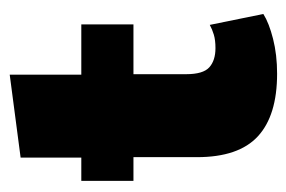

<svg xmlns="http://www.w3.org/2000/svg" viewBox="-120 -474 604 405"><g transform="rotate(-90 182.5 -272.0)"><path d="M229 10Q141 10 97 -30.5Q53 -71 53 -159V-293H3V-403H52V-531L227 -554V-403H333V-293H228V-182Q228 -146 242.5 -133Q257 -120 283 -120Q300 -120 311.5 -123.5Q323 -127 332 -132L355 -19Q336 -7 302.5 1.5Q269 10 229 10Z"/></g></svg>

Font: Rokkitt SemiBold Black
Style: Regular
Weight: 900
Version: Version 3.103